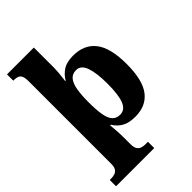

<svg xmlns="http://www.w3.org/2000/svg" viewBox="-285 -874 1229 1229"><g transform="rotate(-45 329.0 -260.0)"><path d="M11 240V183H24Q42 183 57 178Q72 173 81.5 159Q91 145 91 118V-632Q91 -663 83.5 -678Q76 -693 62.5 -698Q49 -703 31 -703H24V-760H267V-576Q267 -559 265 -536Q263 -513 260.5 -493Q258 -473 257 -466H261Q282 -502 316 -524Q350 -546 408 -546Q508 -546 560.5 -478.5Q613 -411 613 -265Q613 -120 562 -53.5Q511 13 414 13Q357 13 322.5 -6.5Q288 -26 266 -62H260Q261 -55 262 -41.5Q263 -28 264.5 -10Q266 8 266.5 26Q267 44 267 60V116Q267 144 276.5 158.5Q286 173 301 178Q316 183 333 183H357V240ZM354 -65Q398 -65 417.5 -113.5Q437 -162 437 -263Q437 -360 418 -413.5Q399 -467 356 -467Q321 -467 301.5 -443Q282 -419 274.5 -374Q267 -329 267 -265Q267 -196 274.5 -152Q282 -108 301 -86.5Q320 -65 354 -65Z"/></g></svg>

Font: Noto Serif Kannada ExtraBold
Style: Regular
Weight: 800
Version: Version 2.003